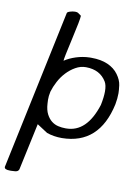

<svg xmlns="http://www.w3.org/2000/svg" viewBox="-97 -738 741 1015"><g transform="rotate(10 273.5 -230.5)"><path d="M77 198Q76 203 69 208Q62 213 35 213H29Q-1 213 -1 199Q-1 198 -1 198L180 -659Q181 -665 195.5 -669.5Q210 -674 221 -674H224Q234 -674 239 -670.5Q244 -667 255 -659Q256 -659 256 -656Q256 -638 231.5 -529.5Q207 -421 207 -409Q207 -408 207 -408Q207 -408 207 -408Q232 -425 267.5 -436.5Q303 -448 341 -449H350Q401 -449 437.5 -433Q474 -417 495 -388Q516 -359 519.5 -331.5Q523 -304 523 -289Q523 -261 517 -229Q469 -6 269 -4Q225 -4 188 -17Q187 -18 172.5 -27Q158 -36 131 -54ZM440 -338Q406 -394 332 -395H329Q301 -395 274.5 -380Q248 -365 226.5 -342Q205 -319 190 -290.5Q175 -262 167 -235L166 -229Q162 -213 162 -190Q162 -181 163 -170Q165 -136 176.5 -114Q188 -92 204 -79.5Q220 -67 239.5 -62.5Q259 -58 279 -58H282Q393 -58 442 -212Q451 -255 451 -286Q451 -320 440 -338Z"/></g></svg>

Font: New Athena Unicode
Style: Italic
Weight: 400
Designer: J. Rusten 1997; rev. by R. Hancock 2001, 2002, rev. by D. Mastronarde 2002-2019
Foundry: Society for Classical Studies (formerly American Philological Association)
Version: Version 5.008